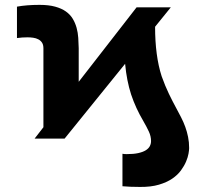

<svg xmlns="http://www.w3.org/2000/svg" viewBox="-20 -558 830 773"><path d="M544 194.6Q522.7 194.6 505.3 193.9Q487.9 193.2 473 191.8V61.1Q479.8 62.5 490.1 62.5Q517.8 62.5 536.4 58.4Q555 54.3 566.6 47.2Q578.1 40.1 583.1 30.5Q588.1 21 588.1 9.9Q588.1 -9.2 579.4 -28.1Q570.7 -46.9 557.2 -70.3Q526.3 -122.5 507.8 -177.9Q498.9 -205.6 492.9 -236.2Q486.9 -266.7 483.7 -301.1L240.1 0H119.3L154.8 -45.8V-363.6Q154.8 -377.8 149.1 -386.4Q143.5 -394.9 134.2 -399.7Q125 -404.5 113.6 -406.1Q102.3 -407.7 90.9 -407.7Q80.3 -407.7 69.6 -407Q58.9 -406.2 48.3 -404.8V-531.2Q87 -538.4 139.2 -538.4Q176.1 -538.4 202.1 -531.2Q228 -524.1 245.4 -511.7Q262.8 -499.3 272.9 -482.4Q283 -465.6 288.4 -446Q293.7 -426.5 295.1 -405.4Q296.5 -384.2 296.9 -363.6V-228.7L529.8 -528.4H667.6L604.4 -450.3Q604.4 -333.1 630.7 -251.4Q644.9 -211.6 659.8 -180.8Q674.7 -149.9 688.9 -123.9Q699.6 -104 709.2 -85.4Q718.8 -66.8 725.9 -47.2Q733 -27.7 737.2 -6.7Q741.5 14.2 741.5 38.4Q741.5 45.8 739 60.4Q736.5 74.9 729.2 92.3Q721.9 109.7 708.6 128Q695.3 146.3 673.5 161.2Q651.6 176.1 619.9 185.5Q588.1 195 544 194.6Z"/></svg>

Font: Linik Sans Black
Style: Regular
Weight: 900
Designer: Fonts by Rasmus Andersson / Changes by Cristiano Sobral with parts from Marc Monis
Foundry: rsms
Version: Version 3.020; ttfautohint (v1.6)